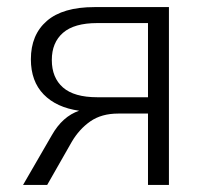

<svg xmlns="http://www.w3.org/2000/svg" viewBox="-20 -521 580 541"><path d="M45 0 126 -140Q156 -193 203 -209Q139 -218 103 -255Q67 -292 67 -354Q67 -423 112 -462Q157 -501 246 -501H456V0H397V-201H313Q266 -201 234.5 -179Q203 -157 182 -121L113 0ZM254 -247H397V-456H254Q189 -456 157.5 -428.5Q126 -401 126 -352Q126 -302 157.5 -274.5Q189 -247 254 -247Z"/></svg>

Font: Mulish Light
Style: Regular
Weight: 300
Designer: Vernon Adams
Foundry: Vernon Adams
Version: Version 3.603; ttfautohint (v1.8.3)